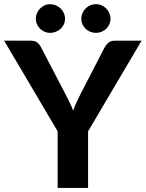

<svg xmlns="http://www.w3.org/2000/svg" viewBox="-30 -926 717 946"><path d="M404 -279V0H254V-279L-9.5 -725.5H122.5Q142 -725.5 153.8 -716.2Q165.5 -707 172.5 -692.5L291.5 -464Q303.5 -441 313.2 -421Q323 -401 330.5 -381Q337.5 -401 346.8 -421.2Q356 -441.5 367.5 -464L485.5 -692.5Q491.5 -704.5 503.5 -715Q515.5 -725.5 534.5 -725.5H667.5ZM290.5 -833.5Q290.5 -819 284.8 -806.2Q279 -793.5 268.8 -784.2Q258.5 -775 245 -769.5Q231.5 -764 216.5 -764Q202.5 -764 190 -769.5Q177.5 -775 167.8 -784.2Q158 -793.5 152.2 -806.2Q146.5 -819 146.5 -833.5Q146.5 -848 152.2 -861.2Q158 -874.5 167.8 -884.2Q177.5 -894 190 -899.8Q202.5 -905.5 216.5 -905.5Q231.5 -905.5 245 -899.8Q258.5 -894 268.8 -884.2Q279 -874.5 284.8 -861.2Q290.5 -848 290.5 -833.5ZM514.5 -833.5Q514.5 -819 508.8 -806.2Q503 -793.5 493.2 -784.2Q483.5 -775 470.5 -769.5Q457.5 -764 442.5 -764Q427.5 -764 414.5 -769.5Q401.5 -775 391.8 -784.2Q382 -793.5 376.2 -806.2Q370.5 -819 370.5 -833.5Q370.5 -848 376.2 -861.2Q382 -874.5 391.8 -884.2Q401.5 -894 414.5 -899.8Q427.5 -905.5 442.5 -905.5Q457.5 -905.5 470.5 -899.8Q483.5 -894 493.2 -884.2Q503 -874.5 508.8 -861.2Q514.5 -848 514.5 -833.5Z"/></svg>

Font: LatoLatin Heavy
Style: Regular
Weight: 800
Designer: Lukasz Dziedzic with Adam Twardoch and Botio Nikoltchev
Foundry: tyPoland Lukasz Dziedzic
Version: Version 2.015; 2015-08-06; http://www.latofonts.com/